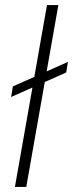

<svg xmlns="http://www.w3.org/2000/svg" viewBox="-20 -740 289 760"><path d="M24 -356 31 -398 249 -495 242 -453ZM39 0 166 -720H211L84 0Z"/></svg>

Font: DM Sans 20pt ExtraLight
Style: Italic
Weight: 250
Italic angle: -10°
Version: Version 4.004;gftools[0.9.30]